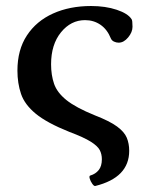

<svg xmlns="http://www.w3.org/2000/svg" viewBox="-20 -445 477 639"><path d="M297 174Q293 175 287 166.5Q281 158 278.5 149Q276 140 281 139Q298 134 308.5 121Q319 108 319 85Q319 68 312 54.5Q305 41 282 26.5Q259 12 211 -6Q136 -36 99 -66.5Q62 -97 50 -132.5Q38 -168 38 -210Q38 -279 69.5 -327Q101 -375 156.5 -400Q212 -425 283 -425Q331 -425 368.5 -412.5Q406 -400 418 -381Q421 -377 421 -356Q421 -338 406.5 -320.5Q392 -303 375 -303Q367 -303 359.5 -306.5Q352 -310 349 -317Q337 -347 314.5 -362.5Q292 -378 263 -378Q216 -378 183 -337.5Q150 -297 150 -231Q150 -195 160 -166Q170 -137 201 -112Q232 -87 296 -61Q345 -42 369.5 -24Q394 -6 402 13.5Q410 33 410 57Q410 146 297 174Z"/></svg>

Font: Junicode SmExp
Style: Bold
Weight: 700
Width: 6
Designer: Peter S. Baker
Version: Version 2.205; ttfautohint (v1.8.4)